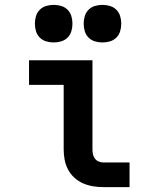

<svg xmlns="http://www.w3.org/2000/svg" viewBox="-20 -767 640 787"><path d="M404 0Q382 0 361 -3.5Q340 -7 320.5 -15.5Q301 -24 285 -38.5Q269 -53 259 -72Q249 -91 245 -112Q241 -133 241 -155V-419H99V-520H359V-155Q359 -145 361 -135Q363 -125 369 -117Q375 -109 384.5 -105Q394 -101 404 -101H511V0ZM400 -593Q384 -593 369 -597.5Q354 -602 343 -613Q332 -624 327.5 -639Q323 -654 323 -670Q323 -686 327.5 -701Q332 -716 343 -727Q354 -738 369 -742.5Q384 -747 400 -747Q416 -747 431 -742.5Q446 -738 457 -727Q468 -716 472.5 -701Q477 -686 477 -670Q477 -654 472.5 -639Q468 -624 457 -613Q446 -602 431 -597.5Q416 -593 400 -593ZM200 -593Q184 -593 169 -597.5Q154 -602 143 -613Q132 -624 127.5 -639Q123 -654 123 -670Q123 -686 127.5 -701Q132 -716 143 -727Q154 -738 169 -742.5Q184 -747 200 -747Q216 -747 231 -742.5Q246 -738 257 -727Q268 -716 272.5 -701Q277 -686 277 -670Q277 -654 272.5 -639Q268 -624 257 -613Q246 -602 231 -597.5Q216 -593 200 -593Z"/></svg>

Font: Iosevka Custom Extended
Style: Bold
Weight: 700
Width: 7
Monospace: yes
Designer: Belleve Invis
Foundry: Belleve Invis
Version: Version 11.2.4; ttfautohint (v1.8.4)